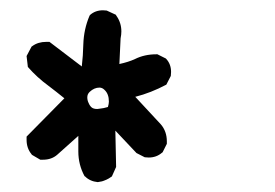

<svg xmlns="http://www.w3.org/2000/svg" viewBox="-20 -299 540 377"><path d="M133.8 -1.5V-32.2L92.3 4.9Q81.1 14.6 64.5 14.6Q63 14.6 59.1 14.6L42.5 4.9L42 3.9Q32.2 -7.8 32.2 -24.4Q32.2 -25.9 32.2 -30.8L106.4 -106Q90.3 -119.1 74.7 -130.9Q53.2 -146.5 34.7 -167.5L32.2 -189L42 -207.5L43.5 -208.5Q54.7 -216.8 70.8 -216.8Q72.8 -216.8 77.1 -216.8L140.6 -168.5Q143.1 -189.9 143.6 -211.9Q144.5 -241.7 155.8 -268.1L156.7 -269.5Q167 -278.8 182.1 -278.8Q185.1 -278.8 189.5 -278.3L207.5 -270L208.5 -268.1Q218.3 -254.4 218.3 -237.3Q218.3 -231 216.8 -223.6L214.4 -173.3Q232.4 -177.2 245.1 -183.1Q263.7 -192.4 287.1 -192.4H289.1L305.7 -184.1L306.6 -183.1Q315.9 -172.9 315.9 -157.7Q315.9 -154.8 315.4 -149.9L306.6 -132.8Q276.4 -116.7 245.6 -108.9L295.9 -54.7Q307.6 -41 307.6 -21.5Q307.6 -20 307.6 -16.6L299.3 0L297.9 1Q287.1 10.3 272 10.3Q269 10.3 264.2 9.8L248 1.5L206.5 -42.5L208 28.8L199.7 47.4Q192.9 52.2 189.2 53.7Q185.5 55.2 183.8 55.9Q182.1 56.6 180.2 57.1Q176.3 58.1 171.9 58.6Q156.7 57.1 147 47.4L146 46.9Q133.8 24.4 133.8 -1.5ZM191.9 -88.9Q193.8 -95.2 193.8 -99.6Q193.8 -114.7 185.1 -122.6Q180.7 -127 175.3 -127Q165 -127 156.2 -118.7Q151.4 -114.3 151.4 -107.9Q151.4 -102.1 153.8 -97.2Q156.2 -91.3 159.9 -88.1Q163.6 -85 170.9 -85Q172.4 -85 174.3 -85.4Q184.1 -86.4 191.9 -88.9Z"/></svg>

Font: Bakudai
Style: Bold
Weight: 700
Version: Version 1.48